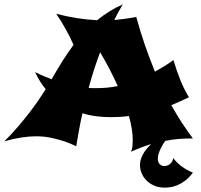

<svg xmlns="http://www.w3.org/2000/svg" viewBox="-79 -631 923 882"><path d="M807.1 162.1Q790 185.5 771.2 199.2Q752.4 212.9 735.1 220Q717.8 227.1 702.9 229Q688 231 678.2 231Q649.9 231 628.7 221.4Q607.4 211.9 593 197Q578.6 182.1 571.3 163.8Q564 145.5 564 127.9Q564 104.5 576.7 79.8Q589.4 55.2 615.2 30.8Q569.8 44.9 522.9 65.9Q528.3 53.2 529.5 39.8Q530.8 26.4 530.8 12.2Q530.8 -11.2 526.4 -39.3Q522 -67.4 513.2 -98.1Q492.7 -95.2 472.2 -94Q451.7 -92.8 432.1 -92.8Q397.5 -92.8 364 -96.9Q330.6 -101.1 299.8 -110.8Q291.5 -74.7 284.7 -36.9Q277.8 1 271 41Q246.1 28.3 216.3 18.1Q190.9 9.8 157.5 2.4Q124 -4.9 86.9 -4.9Q55.2 -4.9 19.5 0.5Q-16.1 5.9 -59.1 18.1Q-25.9 -14.6 3.2 -48.6Q32.2 -82.5 56.4 -114Q80.6 -145.5 99.4 -173.1Q118.2 -200.7 130.9 -221.2Q116.7 -238.3 104.7 -257.8Q92.8 -277.3 82 -299.8Q101.6 -290 120.6 -282Q139.6 -273.9 158.2 -267.1Q180.7 -306.6 205.6 -346.7Q230.5 -386.7 258.8 -424.8Q252.9 -439 243.9 -457Q234.9 -475.1 224.4 -494.4Q213.9 -513.7 202.1 -532.7Q190.4 -551.8 179.2 -567.9Q226.1 -555.2 273.2 -547.9Q320.3 -540.5 367.2 -538.1Q394 -560.1 423.3 -578.4Q452.6 -596.7 484.9 -610.8Q474.6 -593.8 464.8 -575.7Q455.1 -557.6 445.8 -539.1Q470.2 -541.5 495.1 -544.7Q520 -547.9 546.9 -553.2Q564.9 -487.3 586.4 -424.8Q607.9 -362.3 632.8 -301.8Q654.3 -314 675.5 -326.9Q696.8 -339.8 717.8 -355Q732.9 -303.7 750.5 -260.7Q768.1 -217.8 789.1 -184.1Q768.6 -174.3 748.5 -165.3Q728.5 -156.2 708 -147.9Q752.9 -66.9 807.1 4.9Q773.9 4.9 742.4 7.3Q710.9 9.8 680.2 16.1Q673.3 25.4 667.2 36.1Q661.1 46.9 656.2 57.6Q651.4 68.4 648.7 78.9Q646 89.4 646 98.1Q646 113.3 654.3 122.6Q662.6 131.8 675.8 131.8Q690.9 131.8 702.6 121.8Q714.4 111.8 716.8 95.2Q732.4 116.2 755.9 133.5Q779.3 150.9 807.1 162.1ZM461.9 -235.8Q444.8 -273.9 424.6 -312.7Q404.3 -351.6 380.9 -391.1Q352.1 -314 328.1 -227.1Q336.9 -226.1 345.5 -226.1Q354 -226.1 362.8 -226.1Q387.7 -226.1 412.4 -228.3Q437 -230.5 461.9 -235.8Z"/></svg>

Font: Shojumaru
Style: Regular
Weight: 400
Version: Version 1.001